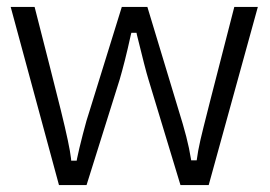

<svg xmlns="http://www.w3.org/2000/svg" viewBox="-20 -548 789 561"><path d="M589.8 -7.3H507.3L413.6 -316.4Q404.8 -344.7 379.9 -446.8L378.9 -452.1H373H369.6H363.8L362.3 -446.3Q353 -403.8 344.7 -371.1Q336.4 -338.4 329.6 -315.4L232.9 -7.3H152.3L11.2 -527.8H81.1Q131.8 -330.1 157.7 -226.1Q183.6 -121.1 187.5 -85L188 -78.6H194.3H198.2H204.1L205.1 -84.5Q208 -98.1 212.2 -116.2Q216.3 -134.3 222.2 -156.2Q233.4 -200.2 242.2 -225.6L335.9 -527.8H410.6L502 -225.6Q515.1 -184.1 524.2 -148.9Q533.2 -113.8 537.6 -85.4L538.6 -79.6H544.9H548.3H554.7L555.7 -85.9Q557.6 -103 565.7 -139.4Q573.7 -175.8 664.6 -527.8H733.4Z"/></svg>

Font: Sahel Light FD
Style: Light-FD
Weight: 300
Foundry: Saber Rastikerdar (saber.rastikerdar@gmail.com)
Version: Version 3.3.0